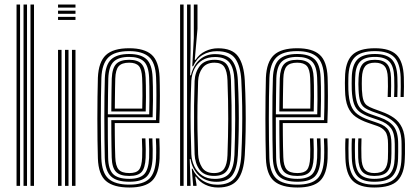

<svg xmlns="http://www.w3.org/2000/svg" viewBox="-20 -820 1842 847"><path d="M114.5 0V-800H130V0ZM53 0V-800H68.5V0ZM83.8 0V-800H99.2V0Z M236 -786.5V-800H313V-786.5ZM236 -732V-745.5H313V-732ZM236 -759.2V-772.8H313V-759.2ZM297.5 0V-600H313V0ZM236 0V-600H251.5V0ZM266.8 0V-600H282.2V0Z M550.8 7.2Q480.8 7.2 447.5 -21.5Q414.2 -50.2 411.8 -121.2Q410.8 -155.8 410.1 -201.2Q409.5 -246.8 409.5 -296.1Q409.5 -345.5 410.1 -392.6Q410.8 -439.8 411.8 -477.2Q414.8 -546.5 446.9 -576.9Q479 -607.2 549.8 -607.2Q616.8 -607.2 648.9 -578.6Q681 -550 684 -479.5Q684.5 -465.2 684.9 -444Q685.2 -422.8 685.4 -396.2Q685.5 -369.8 684.9 -339.5Q684.2 -309.2 683 -277.2H486.2Q486.2 -249.8 486.5 -223.5Q486.8 -197.2 487.2 -173Q487.8 -148.8 488.5 -126.5Q489.8 -88 503.4 -72.2Q517 -56.5 550.8 -56.5Q581.2 -56.5 593.2 -71.1Q605.2 -85.8 607 -125Q607.8 -140 607.5 -161.9Q607.2 -183.8 606 -209.5H621.5Q622.8 -182.8 623 -161.5Q623.2 -140.2 622.5 -124.2Q620.5 -78.8 604.6 -61.2Q588.8 -43.8 550.8 -43.8Q509.2 -43.8 491.8 -62Q474.2 -80.2 472.8 -125Q472.2 -146 471.8 -174.2Q471.2 -202.5 471.1 -232.9Q471 -263.2 471 -290H668.2Q669.2 -319.2 669.6 -347.1Q670 -375 670 -399.9Q670 -424.8 669.6 -445Q669.2 -465.2 668.5 -479.2Q665.8 -544.2 636.6 -569.4Q607.5 -594.5 549.8 -594.5Q485.8 -594.5 457.8 -566.5Q429.8 -538.5 427.2 -476.5Q426 -438.2 425.4 -391.5Q424.8 -344.8 424.8 -296.2Q424.8 -247.8 425.4 -202.6Q426 -157.5 427 -122.5Q429.2 -58.2 458.4 -31.9Q487.5 -5.5 550.8 -5.5Q612.2 -5.5 639 -31.9Q665.8 -58.2 668.5 -122Q669 -133.2 669.1 -147.4Q669.2 -161.5 668.9 -177.5Q668.5 -193.5 667.5 -209.5H683Q684 -187.8 684.4 -164.1Q684.8 -140.5 684 -121.2Q681 -51.8 650.5 -22.2Q620 7.2 550.8 7.2ZM550.8 -18.2Q494.8 -18.2 469.6 -41.9Q444.5 -65.5 442.2 -123Q441.2 -160 440.8 -206.4Q440.2 -252.8 440.2 -301.8Q440.2 -350.8 440.8 -395.9Q441.2 -441 442.5 -475.2Q444.8 -534.2 470.4 -558Q496 -581.8 549.8 -581.8Q600.5 -581.8 625.6 -559.4Q650.8 -537 653.2 -478.5Q654 -463.2 654.5 -436.8Q655 -410.2 654.8 -376Q654.5 -341.8 653.2 -302.8H455.5Q455.5 -251.2 455.8 -211Q456 -170.8 457 -124.2Q457.8 -74 478.6 -52.5Q499.5 -31 550.8 -31Q595.5 -31 615.4 -50.9Q635.2 -70.8 637.8 -123Q638.5 -139.8 638.2 -161.9Q638 -184 636.8 -209.5H652.2Q653.2 -185.2 653.6 -162.8Q654 -140.2 653.2 -122.5Q650.5 -64.8 627.6 -41.5Q604.8 -18.2 550.8 -18.2ZM455.8 -315.5H638.2Q639.2 -349.5 639.2 -381.2Q639.2 -413 638.9 -438.2Q638.5 -463.5 637.8 -478Q635.5 -529.8 614.2 -549.4Q593 -569 549.8 -569Q503.5 -569 481.6 -548.1Q459.8 -527.2 457.8 -474.5Q457 -448 456.5 -404Q456 -360 455.8 -315.5ZM471 -328.2Q471.2 -349.2 471.4 -373.6Q471.5 -398 472 -423.6Q472.5 -449.2 473 -473.8Q475 -519.5 492.6 -537.9Q510.2 -556.2 549.8 -556.2Q587.5 -556.2 604.1 -538.5Q620.8 -520.8 622.5 -477Q623 -465 623.5 -442.9Q624 -420.8 623.9 -391.4Q623.8 -362 622.8 -328.2ZM486.5 -341H607.5Q608.2 -370.5 608.4 -397.5Q608.5 -424.5 608 -445.1Q607.5 -465.8 607 -476.5Q605.5 -514.2 592.4 -528.9Q579.2 -543.5 549.8 -543.5Q517.8 -543.5 503.8 -528Q489.8 -512.5 488.5 -473Q488 -453.5 487.6 -432.6Q487.2 -411.8 487 -389Q486.8 -366.2 486.5 -341Z M774.5 0V-800H790V0ZM805.2 0V-800H820.8V-606.2L818.8 -487.8H822.2Q833.2 -532.8 861.6 -557.4Q890 -582 931 -581.2Q983.8 -580.5 1005 -551.6Q1026.2 -522.8 1029.2 -466.5Q1032.2 -408.5 1033.1 -353.2Q1034 -298 1033.1 -243.9Q1032.2 -189.8 1029.2 -134.8Q1026 -76.5 1005.2 -47.2Q984.5 -18 935 -18Q888.2 -18 858 -46Q827.8 -74 820.5 -118.5L817 -118.2L820.8 0ZM928 -30.8Q973.8 -30.8 992.8 -56.5Q1011.8 -82.2 1014.2 -136Q1017.2 -215.8 1017.5 -294.1Q1017.8 -372.5 1014 -467.8Q1011.8 -520.5 991.9 -544.5Q972 -568.5 928.8 -568.5Q895.8 -568.5 873 -554.6Q850.2 -540.8 838 -516.9Q825.8 -493 824 -463.5Q821.8 -410.2 821 -357.9Q820.2 -305.5 821.1 -251.6Q822 -197.8 824 -140Q825.2 -111.8 837.1 -86.8Q849 -61.8 871.6 -46.2Q894.2 -30.8 928 -30.8ZM924.2 -44Q880.2 -44 860.2 -71.6Q840.2 -99.2 838.5 -140Q836.8 -191.2 836.1 -245.4Q835.5 -299.5 836.1 -354.5Q836.8 -409.5 838.5 -462.8Q840.2 -501.5 861.5 -528.9Q882.8 -556.2 926.5 -556.2Q966.8 -556.2 982 -533.2Q997.2 -510.2 998.8 -466.2Q1000.8 -408.5 1001.5 -354.6Q1002.2 -300.8 1001.6 -247Q1001 -193.2 998.8 -135.2Q997.2 -88.2 980.5 -66.1Q963.8 -44 924.2 -44ZM924 -56.5Q956.2 -56.5 969.1 -76.1Q982 -95.8 983.5 -135.2Q986.5 -217.8 986.8 -294.9Q987 -372 983.5 -466Q982 -505 969.8 -524.2Q957.5 -543.5 926.2 -543.5Q890.5 -543.5 873 -519.9Q855.5 -496.2 854 -462.5Q852 -409.5 851.2 -355.4Q850.5 -301.2 851.2 -247.1Q852 -193 854 -140Q855.5 -106.5 871.2 -81.5Q887 -56.5 924 -56.5ZM942 7.2Q911 7.2 885.2 -5.4Q859.5 -18 844.5 -40.5H841.2L846.8 -6.8L847 0H832.2L826 -75.5H829.5Q842.2 -45 871.5 -25.1Q900.8 -5.2 938.8 -5.2Q994.2 -5.2 1017.5 -37.8Q1040.8 -70.2 1044.5 -135Q1047.2 -189.5 1048.2 -242.9Q1049.2 -296.2 1048.4 -351.5Q1047.5 -406.8 1044.5 -466.8Q1041 -528 1018 -561.1Q995 -594.2 936.8 -594.2Q901.8 -594.2 874 -577.6Q846.2 -561 832.2 -527.8H828.2L835 -652.2V-800H851.2V-692.5L839.2 -556.2H843Q859.2 -581.5 885.9 -594.2Q912.5 -607 942 -607Q1004 -607 1029.9 -571.9Q1055.8 -536.8 1059.8 -466.2Q1062.8 -407.5 1063.6 -351.5Q1064.5 -295.5 1063.6 -241.5Q1062.8 -187.5 1059.8 -134.8Q1055.2 -61 1028.2 -26.9Q1001.2 7.2 942 7.2Z M1292 7.2Q1222 7.2 1188.8 -21.5Q1155.5 -50.2 1153 -121.2Q1152 -155.8 1151.4 -201.2Q1150.8 -246.8 1150.8 -296.1Q1150.8 -345.5 1151.4 -392.6Q1152 -439.8 1153 -477.2Q1156 -546.5 1188.1 -576.9Q1220.2 -607.2 1291 -607.2Q1358 -607.2 1390.1 -578.6Q1422.2 -550 1425.2 -479.5Q1425.8 -465.2 1426.1 -444Q1426.5 -422.8 1426.6 -396.2Q1426.8 -369.8 1426.1 -339.5Q1425.5 -309.2 1424.2 -277.2H1227.5Q1227.5 -249.8 1227.8 -223.5Q1228 -197.2 1228.5 -173Q1229 -148.8 1229.8 -126.5Q1231 -88 1244.6 -72.2Q1258.2 -56.5 1292 -56.5Q1322.5 -56.5 1334.5 -71.1Q1346.5 -85.8 1348.2 -125Q1349 -140 1348.8 -161.9Q1348.5 -183.8 1347.2 -209.5H1362.8Q1364 -182.8 1364.2 -161.5Q1364.5 -140.2 1363.8 -124.2Q1361.8 -78.8 1345.9 -61.2Q1330 -43.8 1292 -43.8Q1250.5 -43.8 1233 -62Q1215.5 -80.2 1214 -125Q1213.5 -146 1213 -174.2Q1212.5 -202.5 1212.4 -232.9Q1212.2 -263.2 1212.2 -290H1409.5Q1410.5 -319.2 1410.9 -347.1Q1411.2 -375 1411.2 -399.9Q1411.2 -424.8 1410.9 -445Q1410.5 -465.2 1409.8 -479.2Q1407 -544.2 1377.9 -569.4Q1348.8 -594.5 1291 -594.5Q1227 -594.5 1199 -566.5Q1171 -538.5 1168.5 -476.5Q1167.2 -438.2 1166.6 -391.5Q1166 -344.8 1166 -296.2Q1166 -247.8 1166.6 -202.6Q1167.2 -157.5 1168.2 -122.5Q1170.5 -58.2 1199.6 -31.9Q1228.8 -5.5 1292 -5.5Q1353.5 -5.5 1380.2 -31.9Q1407 -58.2 1409.8 -122Q1410.2 -133.2 1410.4 -147.4Q1410.5 -161.5 1410.1 -177.5Q1409.8 -193.5 1408.8 -209.5H1424.2Q1425.2 -187.8 1425.6 -164.1Q1426 -140.5 1425.2 -121.2Q1422.2 -51.8 1391.8 -22.2Q1361.2 7.2 1292 7.2ZM1292 -18.2Q1236 -18.2 1210.9 -41.9Q1185.8 -65.5 1183.5 -123Q1182.5 -160 1182 -206.4Q1181.5 -252.8 1181.5 -301.8Q1181.5 -350.8 1182 -395.9Q1182.5 -441 1183.8 -475.2Q1186 -534.2 1211.6 -558Q1237.2 -581.8 1291 -581.8Q1341.8 -581.8 1366.9 -559.4Q1392 -537 1394.5 -478.5Q1395.2 -463.2 1395.8 -436.8Q1396.2 -410.2 1396 -376Q1395.8 -341.8 1394.5 -302.8H1196.8Q1196.8 -251.2 1197 -211Q1197.2 -170.8 1198.2 -124.2Q1199 -74 1219.9 -52.5Q1240.8 -31 1292 -31Q1336.8 -31 1356.6 -50.9Q1376.5 -70.8 1379 -123Q1379.8 -139.8 1379.5 -161.9Q1379.2 -184 1378 -209.5H1393.5Q1394.5 -185.2 1394.9 -162.8Q1395.2 -140.2 1394.5 -122.5Q1391.8 -64.8 1368.9 -41.5Q1346 -18.2 1292 -18.2ZM1197 -315.5H1379.5Q1380.5 -349.5 1380.5 -381.2Q1380.5 -413 1380.1 -438.2Q1379.8 -463.5 1379 -478Q1376.8 -529.8 1355.5 -549.4Q1334.2 -569 1291 -569Q1244.8 -569 1222.9 -548.1Q1201 -527.2 1199 -474.5Q1198.2 -448 1197.8 -404Q1197.2 -360 1197 -315.5ZM1212.2 -328.2Q1212.5 -349.2 1212.6 -373.6Q1212.8 -398 1213.2 -423.6Q1213.8 -449.2 1214.2 -473.8Q1216.2 -519.5 1233.9 -537.9Q1251.5 -556.2 1291 -556.2Q1328.8 -556.2 1345.4 -538.5Q1362 -520.8 1363.8 -477Q1364.2 -465 1364.8 -442.9Q1365.2 -420.8 1365.1 -391.4Q1365 -362 1364 -328.2ZM1227.8 -341H1348.8Q1349.5 -370.5 1349.6 -397.5Q1349.8 -424.5 1349.2 -445.1Q1348.8 -465.8 1348.2 -476.5Q1346.8 -514.2 1333.6 -528.9Q1320.5 -543.5 1291 -543.5Q1259 -543.5 1245 -528Q1231 -512.5 1229.8 -473Q1229.2 -453.5 1228.9 -432.6Q1228.5 -411.8 1228.2 -389Q1228 -366.2 1227.8 -341Z M1631.2 7.2Q1565.8 7.2 1535.9 -22.5Q1506 -52.2 1503.8 -121.2Q1503 -142.8 1502.9 -165.8Q1502.8 -188.8 1504 -209.5H1518.2Q1517.2 -189.8 1517.2 -165.8Q1517.2 -141.8 1517.8 -122Q1520 -59.8 1546.4 -32.6Q1572.8 -5.5 1631.2 -5.5Q1695.2 -5.5 1722.2 -32.8Q1749.2 -60 1751 -119.5Q1751.5 -131.5 1751.6 -141.8Q1751.8 -152 1751.6 -162.4Q1751.5 -172.8 1751.5 -184.8Q1751.5 -241.8 1728.8 -270Q1706 -298.2 1660 -314.8L1622 -328.2Q1599.5 -336.5 1586.9 -346.1Q1574.2 -355.8 1568.8 -373.6Q1563.2 -391.5 1561.8 -424Q1561 -436.5 1561 -449Q1561 -461.5 1561.8 -476.5Q1563.8 -519.2 1580 -537.8Q1596.2 -556.2 1634.2 -556.2Q1669.8 -556.2 1686.6 -538.5Q1703.5 -520.8 1705 -477.2Q1705.5 -463.8 1705.5 -441.2Q1705.5 -418.8 1704.5 -392H1690.2Q1691.5 -417.8 1691.4 -438.9Q1691.2 -460 1690.8 -476.8Q1689.8 -513 1676.2 -528.2Q1662.8 -543.5 1634.2 -543.5Q1604.2 -543.5 1591.1 -528Q1578 -512.5 1576.5 -476.5Q1576 -462.2 1576 -451.1Q1576 -440 1576.5 -424Q1578 -394.2 1583 -378.6Q1588 -363 1598.5 -355.2Q1609 -347.5 1626.5 -341L1663.8 -327.2Q1694.8 -316.2 1717.8 -300Q1740.8 -283.8 1753.6 -256.6Q1766.5 -229.5 1766.5 -184.8Q1766.5 -172.5 1766.5 -162.1Q1766.5 -151.8 1766.5 -141.6Q1766.5 -131.5 1765.8 -119.5Q1764 -54.2 1734.2 -23.5Q1704.5 7.2 1631.2 7.2ZM1631.2 -18.2Q1578.8 -18.2 1556.4 -43.2Q1534 -68.2 1532 -122.5Q1531.5 -142.8 1531.2 -163.8Q1531 -184.8 1532.2 -209.5H1546.8Q1545.2 -184.5 1545.6 -162Q1546 -139.5 1546.2 -123.2Q1547.8 -74 1567.5 -52.5Q1587.2 -31 1631.2 -31Q1680.5 -31 1700 -53Q1719.5 -75 1721 -120Q1721.8 -138 1721.6 -152.4Q1721.5 -166.8 1721.5 -184.8Q1721.5 -232 1704.6 -254.6Q1687.8 -277.2 1652.5 -289.5L1613.2 -303Q1584.2 -313.2 1566.9 -326.2Q1549.5 -339.2 1541.5 -362Q1533.5 -384.8 1531.8 -423.8Q1531.2 -440.5 1531.4 -451.6Q1531.5 -462.8 1531.8 -476.8Q1532.8 -531.8 1555.9 -556.8Q1579 -581.8 1634.2 -581.8Q1685.8 -581.8 1708.5 -557.9Q1731.2 -534 1733 -478.8Q1733.5 -461 1733.8 -440Q1734 -419 1732.8 -392H1718.5Q1719.8 -420.2 1719.6 -441.1Q1719.5 -462 1719 -478.8Q1717.5 -528 1697.2 -548.5Q1677 -569 1634.2 -569Q1587.5 -569 1567.5 -547.1Q1547.5 -525.2 1546.8 -476.8Q1546.5 -462 1546.2 -451.2Q1546 -440.5 1546.8 -423.8Q1548.5 -386.5 1555.8 -366.2Q1563 -346 1578 -335.1Q1593 -324.2 1617.5 -315.5L1656.2 -302Q1697.2 -287.8 1716.9 -262.4Q1736.5 -237 1736.5 -184.8Q1736.5 -166.8 1736.6 -152.1Q1736.8 -137.5 1736 -119.8Q1734.2 -67.2 1711.1 -42.8Q1688 -18.2 1631.2 -18.2ZM1631.2 -43.8Q1595.8 -43.8 1578.8 -61.9Q1561.8 -80 1560.2 -124Q1560 -142 1559.8 -164.1Q1559.5 -186.2 1560.8 -209.5H1574.8Q1573.8 -189.8 1573.9 -167.4Q1574 -145 1574.5 -125Q1575.5 -88.2 1588.9 -72.4Q1602.2 -56.5 1631.2 -56.5Q1664 -56.5 1676.9 -72.5Q1689.8 -88.5 1691.2 -120.2Q1692 -137.8 1691.9 -152.2Q1691.8 -166.8 1691.8 -184.8Q1691.8 -223.2 1679.8 -239.6Q1667.8 -256 1644.8 -264L1604.2 -278Q1572 -289 1549.5 -304.6Q1527 -320.2 1514.9 -348.2Q1502.8 -376.2 1502 -423.8Q1501.2 -441.5 1501.5 -454.2Q1501.8 -467 1502 -476.8Q1502.8 -545.8 1533 -576.5Q1563.2 -607.2 1634.2 -607.2Q1700 -607.2 1729.5 -577.9Q1759 -548.5 1761.5 -480Q1762 -461.8 1762.1 -438Q1762.2 -414.2 1761 -392H1747Q1748 -412.5 1748 -436.2Q1748 -460 1747.5 -479.2Q1745.2 -541 1718.9 -567.8Q1692.5 -594.5 1634.2 -594.5Q1571.2 -594.5 1544.5 -566.6Q1517.8 -538.8 1516.8 -476.8Q1516.8 -462.2 1516.5 -451.2Q1516.2 -440.2 1516.8 -423.8Q1518.5 -380.8 1528.1 -355.5Q1537.8 -330.2 1557.5 -315.8Q1577.2 -301.2 1608.8 -290.5L1648.5 -276.8Q1681.8 -265.5 1694.2 -244.6Q1706.8 -223.8 1706.8 -184.8Q1706.8 -174.5 1706.8 -164.2Q1706.8 -154 1706.8 -143.2Q1706.8 -132.5 1706 -120.2Q1704.8 -80.8 1688.1 -62.2Q1671.5 -43.8 1631.2 -43.8Z"/></svg>

Font: Big Shoulders Inline Display Thin Medium
Style: Regular
Weight: 500
Version: Version 2.002